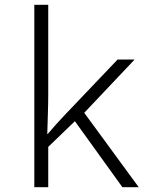

<svg xmlns="http://www.w3.org/2000/svg" viewBox="-20 -780 640 800"><path d="M123 0V-760H181V-390Q181 -350 179.5 -307Q178 -264 177 -222H179Q196 -242 213 -261Q230 -280 249 -300L470 -532H541L331 -310L558 0H490L292 -275L181 -168V0Z"/></svg>

Font: Noto Sans Mono Light
Style: Regular
Weight: 300
Designer: Monotype Design Team
Foundry: Monotype Imaging Inc.
Version: Version 2.014; ttfautohint (v1.8.4.7-5d5b)